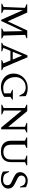

<svg xmlns="http://www.w3.org/2000/svg" viewBox="1750 -2361 621 4161"><g transform="rotate(90 2060.5 -280.5)"><path d="M60 0V-16L131 -49L150 -511L73 -544V-560H252L442 -136L640 -560H810V-544L736 -516L750 -49L814 -16V0H597V-16L663 -48L654 -466L435 4H409L200 -466L190 -48L263 -16V0Z M907 0V-16L958 -42L1180 -565H1222L1443 -43L1501 -16V0H1283V-16L1353 -44L1290 -196H1082L1019 -42L1093 -16V0ZM1103 -246H1269L1185 -448Z M1865 10Q1781 10 1715.5 -25.5Q1650 -61 1612 -123Q1574 -185 1574 -264Q1574 -330 1598 -385.5Q1622 -441 1664 -482.5Q1706 -524 1761.5 -547Q1817 -570 1880 -570Q1948 -570 1987 -558.5Q2026 -547 2063 -529L2068 -387H2054L1998 -483Q1962 -508 1936.5 -517.5Q1911 -527 1878 -527Q1812 -527 1761 -498.5Q1710 -470 1680.5 -420Q1651 -370 1651 -307Q1651 -222 1682.5 -162.5Q1714 -103 1767 -71.5Q1820 -40 1885 -40Q1916 -40 1944.5 -44Q1973 -48 2003 -61V-200L1926 -234V-248H2139V-234L2080 -197V-62Q2054 -40 2017.5 -24Q1981 -8 1941 1Q1901 10 1865 10Z M2249 0V-16L2320 -49V-512L2249 -544V-560H2389L2728 -149V-512L2643 -544V-560H2853V-544L2783 -512V4H2744L2375 -440V-52L2461 -16V0Z M3264 10Q3197 10 3144 -12.5Q3091 -35 3060.5 -84.5Q3030 -134 3030 -214V-511L2958 -544V-560H3187V-544L3115 -511V-221Q3115 -122 3159 -82.5Q3203 -43 3278 -43Q3322 -43 3358 -60Q3394 -77 3415.5 -111.5Q3437 -146 3437 -200V-513L3351 -544V-560H3565V-544L3494 -512V-214Q3494 -134 3464 -84.5Q3434 -35 3382.5 -12.5Q3331 10 3264 10Z M3869 10Q3816 10 3777.5 -1Q3739 -12 3699 -31L3690 -166H3706L3753 -76Q3782 -54 3812.5 -45.5Q3843 -37 3875 -37Q3932 -37 3962.5 -60.5Q3993 -84 3993 -132Q3993 -168 3974 -187.5Q3955 -207 3918.5 -223.5Q3882 -240 3829 -265Q3766 -295 3738.5 -326Q3711 -357 3711 -412Q3711 -454 3736 -490Q3761 -526 3801.5 -548.5Q3842 -571 3891 -571Q3932 -571 3967 -560.5Q4002 -550 4036 -534L4043 -404H4027L3989 -486Q3965 -506 3943 -515Q3921 -524 3892 -524Q3842 -524 3813.5 -499Q3785 -474 3785 -433Q3785 -406 3798 -388Q3811 -370 3838.5 -354.5Q3866 -339 3910 -318Q3967 -291 4001 -268.5Q4035 -246 4050.5 -218Q4066 -190 4066 -147Q4066 -101 4040.5 -65.5Q4015 -30 3970.5 -10Q3926 10 3869 10Z"/></g></svg>

Font: Spectral SC
Style: Regular
Weight: 400
Designer: Jean-Baptiste Levee
Foundry: Production Type
Version: Version 2.001